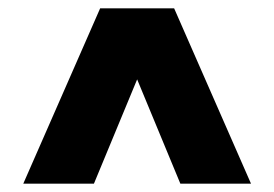

<svg xmlns="http://www.w3.org/2000/svg" viewBox="-20 -581 660 462"><path d="M36 -139 221 -561H399L584 -139H414L310 -390L206 -139Z"/></svg>

Font: Montserrat Thin Black
Style: Regular
Weight: 900
Version: Version 9.000